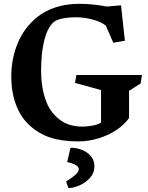

<svg xmlns="http://www.w3.org/2000/svg" viewBox="-20 -712 763 990"><path d="M366.7 -284.7 374 -325.2H711.9L705.1 -281.7L645.5 -243.7V-103.5Q622.1 -69.8 581.1 -42.2Q540 -14.6 488.5 1.2Q437 17.1 382.8 17.1Q299.8 17.1 238.8 -2.9Q177.7 -22.9 128.4 -69.3Q85 -110.8 61.5 -174.8Q38.1 -238.8 38.1 -316.9Q38.1 -409.2 71.3 -489.3Q104.5 -569.3 171.4 -623.5Q212.9 -657.2 268.8 -674.8Q324.7 -692.4 388.2 -692.4Q422.4 -692.4 459.7 -688.7Q497.1 -685.1 530.3 -678.2L604 -684.6L624 -502L564 -491.7L525.4 -580.1Q498.5 -600.6 455.8 -611.8Q413.1 -623 371.6 -623Q335 -623 302.2 -616.5Q269.5 -609.9 255.9 -597.2Q225.1 -569.8 208.5 -504.9Q191.9 -439.9 191.9 -345.7Q191.9 -272 210 -212.4Q228 -152.8 262.2 -118.2Q293 -85 328.9 -72Q364.7 -59.1 404.8 -59.1Q429.2 -59.1 457.3 -64.5Q485.4 -69.8 501 -79.6V-247.6ZM437 81.5Q466.8 106.9 466.8 145Q466.8 180.2 443.6 205.6Q420.4 231 388.7 244.4Q356.9 257.8 333 257.8L320.8 224.1Q359.9 198.2 373 185.3Q386.2 172.4 386.2 160.2Q386.2 137.2 326.2 123.5L343.8 49.8Q370.1 49.8 394.5 57.9Q418.9 65.9 437 81.5Z"/></svg>

Font: Vesper Libre
Style: Bold
Weight: 700
Designer: Robert Keller & Kimya Gandhi
Foundry: Mota Italic
Version: Version 1.058